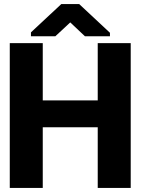

<svg xmlns="http://www.w3.org/2000/svg" viewBox="-20 -923 694 943"><path d="M28 0H190V-298H460V0H622V-711H460V-430H190V-711H28ZM132 -745H252L325 -813L397 -745H520V-762L369 -903H281L132 -764Z"/></svg>

Font: Asimov Pro
Style: Blk
Weight: 900
Designer: Google
Version: Version 2.000980; 2014